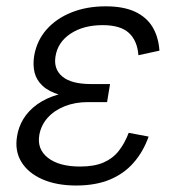

<svg xmlns="http://www.w3.org/2000/svg" viewBox="-20 -568 556 598"><path d="M217.3 9.8Q155.8 9.8 111.6 -9.8Q67.4 -29.3 46.4 -64Q25.4 -98.6 33.2 -144Q37.6 -172.4 53 -197.8Q68.4 -223.1 95.7 -242.9Q123 -262.7 163.3 -274.2Q203.6 -285.6 258.3 -285.6H319.3L313.5 -250H253.9Q213.9 -250 181.4 -237.1Q148.9 -224.1 128.4 -201.2Q107.9 -178.2 102.5 -147.9Q94.7 -103.5 129.4 -76.4Q164.1 -49.3 229.5 -49.3Q273.4 -49.3 302.2 -61.8Q331.1 -74.2 349.6 -97.7Q368.2 -121.1 380.9 -154.3L442.9 -142.6Q426.3 -95.7 396.2 -61.3Q366.2 -26.9 321.8 -8.5Q277.3 9.8 217.3 9.8ZM255.4 -262.2Q201.7 -262.2 166.7 -272.5Q131.8 -282.7 112.5 -300.8Q93.3 -318.8 87.6 -342.5Q82 -366.2 86.4 -394Q94.7 -441.9 125.2 -476.3Q155.8 -510.7 203.1 -529.5Q250.5 -548.3 309.1 -548.3Q364.7 -548.3 400.6 -531.5Q436.5 -514.6 455.1 -483.9Q473.6 -453.1 476.6 -410.2L411.1 -396Q407.7 -441.4 381.3 -465.6Q355 -489.7 299.8 -489.7Q239.7 -489.7 199.7 -463.1Q159.7 -436.5 152.8 -392.1Q146.5 -352.5 174.6 -329.3Q202.6 -306.2 263.7 -306.2H322.8L315.4 -262.2Z"/></svg>

Font: Inter 17pt Light
Style: Italic
Weight: 300
Italic angle: -9.3988°
Version: Version 4.001;git-66647c0bb